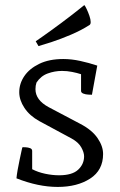

<svg xmlns="http://www.w3.org/2000/svg" viewBox="-20 -730 472 758"><path d="M387 -122Q387 -58 336 -25Q285 8 208 8Q131 8 45 -26Q46 -38 49.5 -58.5Q53 -79 57.5 -99.5Q62 -120 65 -134.5Q68 -149 69 -149Q73 -149 82 -148.5Q91 -148 99 -145Q107 -142 107 -134V-62Q130 -50 158.5 -44Q187 -38 213 -38Q265 -38 288.5 -60Q312 -82 312 -113Q312 -128 301 -148Q290 -168 263 -183L135 -252Q97 -273 76.5 -304Q56 -335 56 -366Q56 -400 76 -429.5Q96 -459 135 -478Q174 -497 230 -497Q262 -497 296.5 -489.5Q331 -482 364 -471L343 -356Q339 -356 328.5 -356.5Q318 -357 309 -360.5Q300 -364 300 -371V-437Q285 -442 265 -446Q245 -450 225 -450Q196 -450 168.5 -440Q141 -430 124 -404Q120 -392 120 -378Q120 -335 172 -307L297 -241Q343 -217 365 -185Q387 -153 387 -122ZM132 -548 121 -567Q121 -567 149 -586.5Q177 -606 221.5 -639Q266 -672 313 -710Q316 -707 322 -694.5Q328 -682 333 -667.5Q338 -653 338 -643Q338 -634 333 -631Q300 -610 260 -593Q220 -576 185 -564.5Q150 -553 132 -548Z"/></svg>

Font: Mate SC
Style: Regular
Weight: 400
Designer: Eduardo Rodriguez Tunni
Foundry: Eduardo Rodriguez Tunni
Version: Version 1.003; ttfautohint (v1.8.4.7-5d5b);gftools[0.9.24]